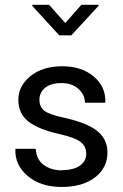

<svg xmlns="http://www.w3.org/2000/svg" viewBox="-20 -756 504 787"><path d="M229.5 -205.1Q139.6 -224.6 97.4 -257.1Q55.2 -289.6 55.2 -346.7Q55.2 -403.8 105 -444.1Q154.8 -484.4 234.9 -484.4Q314.9 -484.4 364.5 -442.1Q414.1 -399.9 411.6 -337.4L410.6 -335H328.1Q328.1 -367.7 301.5 -391.6Q274.9 -415.5 231.7 -415.5Q188.5 -415.5 165 -396.2Q141.6 -377 141.6 -347.2Q141.6 -317.4 162.1 -301.8Q182.6 -286.1 242.7 -273.4Q334.5 -253.4 377.4 -220Q420.4 -186.5 420.4 -131.3Q420.4 -67.9 369.4 -28.8Q318.4 10.3 232.4 10.3Q146.5 10.3 93.5 -34.7Q40.5 -79.6 43 -143.6L43.9 -146H126.5Q128.9 -102.1 159.4 -79.8Q189.9 -57.6 235.8 -57.6L234.9 -58.6Q280.8 -58.6 307.1 -76.9Q333.5 -95.2 333.5 -125.5Q333.5 -155.8 311 -173.6Q288.6 -191.4 229.5 -205.1ZM383.8 -736.3V-731.9L272.5 -611.3H222.7L112.3 -731.9V-736.3H181.2L247.6 -661.6L313.5 -736.3Z"/></svg>

Font: Yantramanav
Style: Regular
Weight: 400
Version: Version 1.001;PS 1.0;hotconv 1.0.72;makeotf.lib2.5.5900; ttf